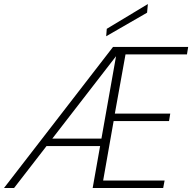

<svg xmlns="http://www.w3.org/2000/svg" viewBox="-30 -933 954 953"><path d="M-10 0 531 -700H904L898 -663H593L540 -369H815L809 -332H534L482 -37H787L780 0H430L546 -654L40 0ZM175 -208 201 -245H494L487 -208ZM497 -753 500 -790 704 -913 700 -870Z"/></svg>

Font: DM Sans 20pt ExtraLight
Style: Italic
Weight: 250
Italic angle: -10°
Version: Version 4.004;gftools[0.9.30]